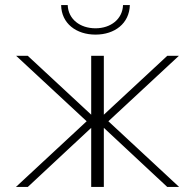

<svg xmlns="http://www.w3.org/2000/svg" viewBox="-20 -740 772 760"><path d="M90 0 341 -234V0H391V-234L642 0H689L409 -260L688 -519H642L391 -286V-519H341V-286L90 -519H44L323 -260L43 0ZM358 -603C434 -603 492 -647 494 -720H467C465 -664 418 -628 358 -628C297 -628 250 -664 248 -720H222C223 -647 282 -603 358 -603Z"/></svg>

Font: Chess Sans ExtraLight
Style: Regular
Weight: 275
Designer: Wolf Bōese
Foundry: Wolf Bōese
Version: Version 7.223;Glyphs 3.3 (3306)